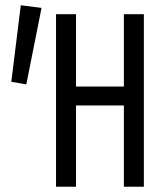

<svg xmlns="http://www.w3.org/2000/svg" viewBox="-20 -710 590 730"><path d="M269 0V-309H451V0H527V-656H451V-381H269V-656H193V0ZM23 -399 80 -389 138 -680 59 -690Z"/></svg>

Font: Codetta
Style: Regular
Weight: 400
Italic angle: -11°
Designer: Ulrich Proeller
Foundry: PROSA GmbH
Version: Version 2.00;September 29, 2018;FontCreator 11.5.0.2427 64-b